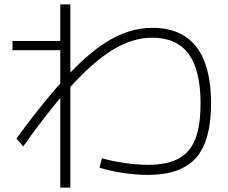

<svg xmlns="http://www.w3.org/2000/svg" viewBox="-20 -798 1040 876"><path d="M655 0Q601 0 541 -9Q481 -18 434 -33L445 -76Q490 -63 548 -54.5Q606 -46 655 -46Q741 -46 794 -74Q847 -102 871 -163.5Q895 -225 895 -326Q895 -478 840.5 -552Q786 -626 675 -626Q630 -626 585.5 -612.5Q541 -599 494 -570.5Q447 -542 395.5 -496Q344 -450 285 -384H283Q239 -333 189.5 -270Q140 -207 86 -130L55 -166Q137 -278 207 -361.5Q277 -445 338.5 -504.5Q400 -564 456.5 -600.5Q513 -637 566.5 -654Q620 -671 675 -671Q809 -671 876 -584Q943 -497 943 -326Q943 -156 874.5 -78Q806 0 655 0ZM255 58V-569H37V-611H255V-778H301V58Z"/></svg>

Font: M PLUS 1 Code Light
Style: Regular
Weight: 300
Designer: Coji Morishita
Foundry: UNDERFOREST DESIGN
Version: Version 1.002